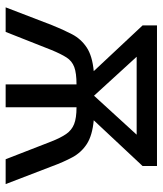

<svg xmlns="http://www.w3.org/2000/svg" viewBox="32 -608 576 680"><g transform="rotate(90 320.0 -268.0)"><path d="M568 -536V-485L406 -312Q460 -307 490 -287.5Q520 -268 537 -236.5Q554 -205 569 -164L632 0H544L481 -162Q468 -195 454.5 -214.5Q441 -234 419.5 -242.5Q398 -251 360 -251V0H279V-251Q239 -251 217.5 -243Q196 -235 183.5 -215.5Q171 -196 157 -162L93 0H6L69 -164Q85 -204 101.5 -235.5Q118 -267 148 -287Q178 -307 232 -312L70 -485V-536ZM457 -464H181L319 -313Z"/></g></svg>

Font: Noto IKEA Arabic
Style: Regular
Weight: 400
Designer: Monotype Design Team
Foundry: Monotype Imaging Inc.
Version: Version 1.200